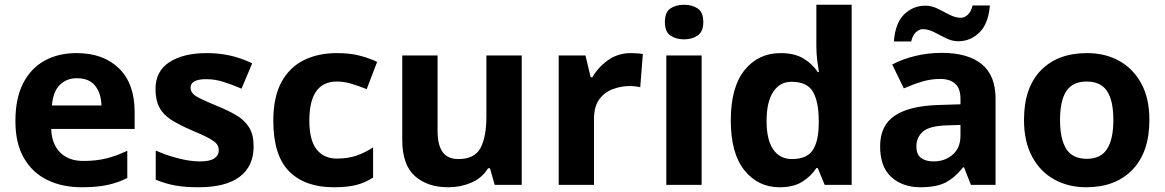

<svg xmlns="http://www.w3.org/2000/svg" viewBox="-20 -780 4914 810"><path d="M303 -556Q416 -556 482 -491.5Q548 -427 548 -308V-236H196Q198 -173 233.5 -137Q269 -101 332 -101Q385 -101 428 -111.5Q471 -122 517 -144V-29Q477 -9 432.5 0.5Q388 10 325 10Q243 10 180 -20.5Q117 -51 81 -113Q45 -175 45 -269Q45 -365 77.5 -428.5Q110 -492 168 -524Q226 -556 303 -556ZM304 -450Q261 -450 232.5 -422Q204 -394 199 -335H408Q407 -385 382 -417.5Q357 -450 304 -450Z M1050 -162Q1050 -79 991.5 -34.5Q933 10 817 10Q760 10 719 2.5Q678 -5 637 -22V-145Q681 -125 732 -112Q783 -99 822 -99Q866 -99 884.5 -112Q903 -125 903 -146Q903 -160 895.5 -171Q888 -182 863 -196Q838 -210 785 -232Q734 -254 701 -275.5Q668 -297 652 -327.5Q636 -358 636 -404Q636 -480 695 -518Q754 -556 852 -556Q903 -556 949 -546Q995 -536 1044 -513L999 -406Q959 -423 923 -434.5Q887 -446 850 -446Q784 -446 784 -410Q784 -397 792.5 -386.5Q801 -376 825.5 -364Q850 -352 898 -332Q945 -313 979 -292.5Q1013 -272 1031.5 -241.5Q1050 -211 1050 -162Z M1388 10Q1266 10 1199.5 -57.5Q1133 -125 1133 -270Q1133 -370 1167 -433Q1201 -496 1261.5 -526Q1322 -556 1401 -556Q1457 -556 1498.5 -545Q1540 -534 1571 -519L1527 -404Q1492 -418 1461.5 -427Q1431 -436 1401 -436Q1285 -436 1285 -271Q1285 -189 1315.5 -150Q1346 -111 1401 -111Q1448 -111 1484 -123.5Q1520 -136 1554 -158V-31Q1520 -9 1482.5 0.5Q1445 10 1388 10Z M2181 -546V0H2067L2047 -70H2039Q2013 -28 1967.5 -9Q1922 10 1871 10Q1783 10 1730 -37.5Q1677 -85 1677 -190V-546H1826V-227Q1826 -169 1847 -139Q1868 -109 1914 -109Q1982 -109 2007 -155.5Q2032 -202 2032 -289V-546Z M2642 -556Q2653 -556 2668 -555Q2683 -554 2692 -552L2681 -412Q2674 -414 2660.5 -415.5Q2647 -417 2637 -417Q2599 -417 2564 -403.5Q2529 -390 2507.5 -360Q2486 -330 2486 -278V0H2337V-546H2450L2472 -454H2479Q2503 -496 2545 -526Q2587 -556 2642 -556Z M2866 -760Q2899 -760 2923 -744.5Q2947 -729 2947 -687Q2947 -646 2923 -630Q2899 -614 2866 -614Q2832 -614 2808.5 -630Q2785 -646 2785 -687Q2785 -729 2808.5 -744.5Q2832 -760 2866 -760ZM2940 -546V0H2791V-546Z M3269 10Q3178 10 3120.5 -61.5Q3063 -133 3063 -272Q3063 -412 3121 -484Q3179 -556 3273 -556Q3332 -556 3370 -533Q3408 -510 3430 -476H3435Q3432 -492 3428 -522.5Q3424 -553 3424 -585V-760H3573V0H3459L3430 -71H3424Q3402 -37 3365 -13.5Q3328 10 3269 10ZM3321 -109Q3383 -109 3408 -145.5Q3433 -182 3434 -255V-271Q3434 -351 3409.5 -393Q3385 -435 3319 -435Q3270 -435 3242 -392.5Q3214 -350 3214 -270Q3214 -190 3242 -149.5Q3270 -109 3321 -109Z M3953 -557Q4063 -557 4121.5 -509.5Q4180 -462 4180 -364V0H4076L4047 -74H4043Q4008 -30 3969 -10Q3930 10 3862 10Q3789 10 3741 -32.5Q3693 -75 3693 -163Q3693 -250 3754 -291.5Q3815 -333 3937 -337L4032 -340V-364Q4032 -407 4009.5 -427Q3987 -447 3947 -447Q3907 -447 3869 -435.5Q3831 -424 3793 -407L3744 -508Q3788 -531 3841.5 -544Q3895 -557 3953 -557ZM3974 -251Q3902 -249 3874 -225Q3846 -201 3846 -162Q3846 -128 3866 -113.5Q3886 -99 3918 -99Q3966 -99 3999 -127.5Q4032 -156 4032 -208V-253ZM3751 -605Q3757 -683 3794.5 -719.5Q3832 -756 3884 -756Q3911 -756 3936.5 -743Q3962 -730 3986.5 -717.5Q4011 -705 4034 -705Q4049 -705 4063 -718Q4077 -731 4083 -757H4156Q4150 -680 4112 -643Q4074 -606 4023 -606Q3997 -606 3971.5 -618.5Q3946 -631 3921.5 -644Q3897 -657 3873 -657Q3858 -657 3844 -644Q3830 -631 3824 -605Z M4829 -274Q4829 -138 4757.5 -64Q4686 10 4563 10Q4487 10 4427.5 -23Q4368 -56 4334 -119.5Q4300 -183 4300 -274Q4300 -410 4371 -483Q4442 -556 4566 -556Q4643 -556 4702 -523Q4761 -490 4795 -427.5Q4829 -365 4829 -274ZM4452 -274Q4452 -193 4478.5 -151.5Q4505 -110 4565 -110Q4624 -110 4650.5 -151.5Q4677 -193 4677 -274Q4677 -355 4650.5 -395.5Q4624 -436 4564 -436Q4505 -436 4478.5 -395.5Q4452 -355 4452 -274Z"/></svg>

Font: Noto Sans Duployan
Style: Bold
Weight: 700
Designer: David Corbett
Foundry: David Corbett
Version: Version 3.001